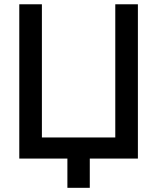

<svg xmlns="http://www.w3.org/2000/svg" viewBox="-20 -740 734 896"><path d="M294.5 136.5V0H70V-720H175.5V-98.5H518V-720H623.5V0H399V136.5Z"/></svg>

Font: Vela Sans SemBd
Style: Regular
Weight: 600
Designer: Principal design: Mikhail Sharanda - project Manrope.
Design modification: Ravid Balaliev
Foundry: Mikhail Sharanda
Version: Version 1.001